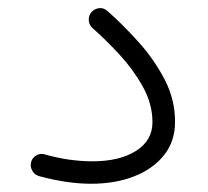

<svg xmlns="http://www.w3.org/2000/svg" viewBox="-20 -424 506 468"><path d="M55.7 -28.3Q58.1 -38.6 67.6 -44.7Q77.1 -50.8 88.4 -47.9Q118.7 -39.1 148.7 -34.9Q178.7 -30.8 205.1 -30.8Q271.5 -30.8 311.5 -56.2Q351.6 -81.5 351.6 -126Q351.6 -170.9 328.1 -212.9Q304.7 -254.9 270.8 -291.5Q236.8 -328.1 205.1 -356Q196.8 -363.8 196.3 -375Q195.8 -386.2 203.1 -394.5Q210.4 -402.8 221.7 -404.1Q232.9 -405.3 242.2 -397Q280.8 -362.8 318.6 -320.6Q356.4 -278.3 381.6 -229.7Q406.7 -181.2 406.7 -127Q406.7 -79.6 379.9 -45.9Q353 -12.2 306.9 5.9Q260.7 23.9 202.1 23.9Q144 23.9 75.7 5.4Q64.5 2.4 58.8 -7.6Q53.2 -17.6 55.7 -28.3Z"/></svg>

Font: Mikhak-DS2-FD Light
Style: Regular
Weight: 300
Designer: Amin Abedi
Version: Version 3.2